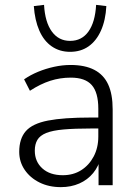

<svg xmlns="http://www.w3.org/2000/svg" viewBox="-20 -761 562 789"><path d="M230 8Q181 8 142.5 -11Q104 -30 81.5 -63Q59 -96 59 -137Q59 -191 86 -222Q113 -253 177 -265.5Q241 -278 353 -278H396V-233H354Q287 -233 241.5 -229Q196 -225 170 -214.5Q144 -204 133.5 -186Q123 -168 123 -142Q123 -97 154 -69Q185 -41 238 -41Q281 -41 313.5 -61.5Q346 -82 365 -118Q384 -154 384 -200V-314Q384 -381 357 -411.5Q330 -442 271 -442Q227 -442 186.5 -429Q146 -416 103 -388L79 -435Q105 -453 136.5 -466Q168 -479 202.5 -486.5Q237 -494 270 -494Q329 -494 367.5 -474Q406 -454 424.5 -414Q443 -374 443 -311V0H385V-117H395Q386 -78 363 -50Q340 -22 306 -7Q272 8 230 8ZM268 -548Q225 -548 192.5 -570.5Q160 -593 141.5 -635.5Q123 -678 119 -736L161 -741Q165 -670 193 -631.5Q221 -593 268 -593Q316 -593 343.5 -631.5Q371 -670 375 -741L417 -736Q414 -678 395 -635.5Q376 -593 344 -570.5Q312 -548 268 -548Z"/></svg>

Font: Nunito Sans 12pt Light
Style: Regular
Weight: 300
Designer: Vernon Adams
Foundry: Vernon Adams
Version: Version 3.101;gftools[0.9.27]